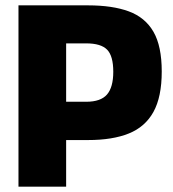

<svg xmlns="http://www.w3.org/2000/svg" viewBox="-20 -697 645 717"><path d="M49 0V-677H309Q400 -677 461 -654.5Q522 -632 553 -578.5Q584 -525 584 -430Q584 -335 553 -279Q522 -223 461 -198.5Q400 -174 309 -174H227V0ZM227 -317H302Q356 -317 379.5 -344Q403 -371 403 -429Q403 -488 380 -511.5Q357 -535 302 -535H227Z"/></svg>

Font: Cairo Play Black
Style: Regular
Weight: 900
Version: Version 3.119